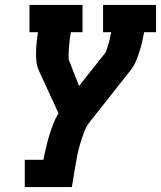

<svg xmlns="http://www.w3.org/2000/svg" viewBox="-20 -755 650 775"><path d="M80 0V-110H155Q160 -134 165.5 -158Q171 -182 178 -205.5Q185 -229 194 -252.5Q203 -276 216 -298L137 -470Q129 -487 127 -506.5Q125 -526 125.5 -545.5Q126 -565 128 -585Q130 -605 133 -625H99V-735H313V-625H266Q262 -601 259.5 -577Q257 -553 257 -530Q257 -530 257 -530Q257 -530 257 -530V-529Q257 -529 257 -529Q257 -529 257 -529Q257 -525 257 -521Q257 -517 258 -513L299 -408L403 -539Q408 -545 410 -552.5Q412 -560 414.5 -567Q417 -574 419 -581Q421 -588 422.5 -595.5Q424 -603 425.5 -610.5Q427 -618 429 -625H396V-735H610V-625H562Q558 -605 553.5 -585Q549 -565 542.5 -545.5Q536 -526 528 -506.5Q520 -487 506 -470L344 -265Q328 -245 319.5 -222Q311 -199 304 -176Q297 -153 292.5 -130Q288 -107 284 -84L270 0Z"/></svg>

Font: Iosevka Curly Slab XBdEx
Style: Italic
Weight: 800
Width: 7
Italic angle: -9°
Monospace: yes
Designer: Belleve Invis
Foundry: Belleve Invis
Version: Version 11.1.0; ttfautohint (v1.8.3)